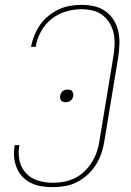

<svg xmlns="http://www.w3.org/2000/svg" viewBox="-20 -763 540 791"><path d="M198 8Q174 8 151.5 4.5Q129 1 109 -8.5Q89 -18 73.5 -34Q58 -50 49.5 -70Q41 -90 38.5 -113Q36 -136 40 -160L41 -165H60L59 -160Q54 -129 61 -99Q68 -69 88.5 -48Q109 -27 138.5 -18.5Q168 -10 199 -10Q222 -10 245 -14.5Q268 -19 290 -30Q312 -41 329.5 -58.5Q347 -76 359.5 -96.5Q372 -117 379.5 -139.5Q387 -162 390 -185L447 -530Q451 -554 452 -578Q453 -602 448.5 -624.5Q444 -647 432 -667Q420 -687 402.5 -700.5Q385 -714 362.5 -719.5Q340 -725 315 -725Q284 -725 251.5 -715.5Q219 -706 192 -684.5Q165 -663 148.5 -632.5Q132 -602 127 -570H108Q112 -593 121.5 -616.5Q131 -640 145 -660.5Q159 -681 179.5 -697.5Q200 -714 222.5 -724.5Q245 -735 269 -739Q293 -743 317 -743Q344 -743 369.5 -737Q395 -731 415.5 -716Q436 -701 449 -679.5Q462 -658 467.5 -633Q473 -608 472 -581Q471 -554 467 -527L410 -182Q406 -157 398 -132.5Q390 -108 375.5 -85Q361 -62 341 -43.5Q321 -25 297.5 -13Q274 -1 248 3.5Q222 8 198 8ZM250 -342Q245 -342 240 -343.5Q235 -345 232 -349Q229 -353 228 -358Q227 -363 228 -369Q229 -374 231.5 -379Q234 -384 238.5 -387.5Q243 -391 248 -392.5Q253 -394 259 -394Q264 -394 269.5 -392.5Q275 -391 277.5 -387Q280 -383 281.5 -378Q283 -373 282 -367Q281 -362 278 -357Q275 -352 271 -348.5Q267 -345 261.5 -343.5Q256 -342 250 -342Z"/></svg>

Font: Iosevka Thin
Style: Italic
Weight: 100
Italic angle: -9°
Monospace: yes
Designer: Belleve Invis
Foundry: Belleve Invis
Version: Version 32.5.0; ttfautohint (v1.8.4)